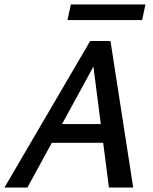

<svg xmlns="http://www.w3.org/2000/svg" viewBox="-32 -842 688 862"><path d="M457 0 380 -601H419L91 0H-12L373 -658H464L566 0ZM142 -201 189 -285H461L485 -201ZM271 -752 286 -822H621L606 -752Z"/></svg>

Font: Ysabeau Office SemiBold
Style: Italic
Weight: 600
Italic angle: -12°
Designer: Christian Thalmann (Catharsis Fonts)
Version: Version 2.001;gftools[0.9.30]; featfreeze: tnum,lnum,ss02